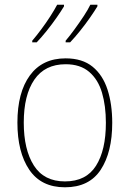

<svg xmlns="http://www.w3.org/2000/svg" viewBox="-20 -786 552 816"><path d="M457 -264Q457 -139 408 -64.5Q359 10 256 10Q155 10 104.5 -64.5Q54 -139 54 -265Q54 -393 107 -465.5Q160 -538 259 -538Q330 -538 373.5 -502.5Q417 -467 437 -405Q457 -343 457 -264ZM81 -265Q81 -150 124 -82.5Q167 -15 256 -15Q346 -15 388 -81.5Q430 -148 430 -264Q430 -336 413.5 -392Q397 -448 359 -480.5Q321 -513 259 -513Q171 -513 126 -447.5Q81 -382 81 -265ZM394 -759Q382 -739 362.5 -711Q343 -683 320.5 -655Q298 -627 278 -606H259V-613Q276 -633 296.5 -661Q317 -689 335.5 -717Q354 -745 364 -766H394ZM252 -759Q240 -739 220.5 -711Q201 -683 178.5 -655Q156 -627 136 -606H117V-613Q135 -634 155.5 -661.5Q176 -689 194 -717Q212 -745 223 -766H252Z"/></svg>

Font: Noto Sans SemiCondensed Thin
Style: Regular
Weight: 100
Width: 4
Designer: Monotype Design Team
Foundry: Monotype Imaging Inc.
Version: Version 2.013; ttfautohint (v1.8.4.7-5d5b)